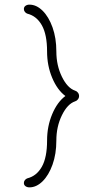

<svg xmlns="http://www.w3.org/2000/svg" viewBox="-20 -746 440 828"><path d="M83 43Q83 36 87.5 30.5Q92 25 98 23Q138 13 160.5 -27Q183 -67 183 -140Q183 -201 205 -253.5Q227 -306 262 -332Q227 -358 205 -410.5Q183 -463 183 -524Q183 -597 160.5 -637Q138 -677 98 -687Q92 -689 87.5 -694.5Q83 -700 83 -707Q83 -716 90 -721Q97 -726 107 -726Q137 -726 163.5 -700Q190 -674 206.5 -628Q223 -582 223 -524Q223 -464 247 -415Q271 -366 304 -355Q311 -353 316 -346.5Q321 -340 321 -332Q321 -324 316 -317.5Q311 -311 304 -309Q271 -298 247 -249Q223 -200 223 -140Q223 -82 206.5 -36Q190 10 163.5 36Q137 62 107 62Q97 62 90 57Q83 52 83 43Z"/></svg>

Font: Tsukimi Rounded Light
Style: Regular
Weight: 300
Designer: Takashi Funayama
Foundry: Takashi Funayama
Version: Version 1.032; ttfautohint (v1.8.3)